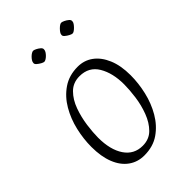

<svg xmlns="http://www.w3.org/2000/svg" viewBox="-196 -724 817 817"><g transform="rotate(-45 212.5 -316.0)"><path d="M179 9Q139 9 108.5 -13Q78 -35 61.5 -76.5Q45 -118 45 -176Q45 -224 56.5 -273.5Q68 -323 92.5 -365Q117 -407 155 -433Q193 -459 245 -459Q284 -459 314 -437Q344 -415 361.5 -373.5Q379 -332 379 -274Q379 -226 367.5 -176.5Q356 -127 331.5 -85Q307 -43 269.5 -17Q232 9 179 9ZM203 -25Q242 -25 267 -50Q292 -75 306.5 -113.5Q321 -152 326.5 -193Q332 -234 332 -266Q332 -334 305 -379.5Q278 -425 222 -425Q183 -425 157.5 -399.5Q132 -374 118 -335Q104 -296 98.5 -255Q93 -214 93 -184Q93 -111 122 -68Q151 -25 203 -25ZM160 -574Q155 -574 146 -579Q137 -584 129.5 -590.5Q122 -597 123 -603Q123 -609 127 -615.5Q131 -622 137 -628Q143 -634 149 -637.5Q155 -641 159 -641Q164 -641 173 -636.5Q182 -632 189.5 -625.5Q197 -619 196 -612Q196 -606 192 -599.5Q188 -593 182 -587Q176 -581 170 -577.5Q164 -574 160 -574ZM330 -574Q325 -574 315.5 -579Q306 -584 298.5 -590.5Q291 -597 292 -603Q292 -609 296.5 -615.5Q301 -622 307 -628Q313 -634 318.5 -637.5Q324 -641 328 -641Q333 -641 342.5 -636.5Q352 -632 359.5 -625.5Q367 -619 366 -612Q366 -606 361.5 -599.5Q357 -593 351 -587Q345 -581 339.5 -577.5Q334 -574 330 -574Z"/></g></svg>

Font: Ancizar Sans Thin
Style: Italic
Weight: 100
Italic angle: -4°
Designer: Cesar Puertas, Viviana Monsalve, Julian Moncada, Julian Prieto, Jose Castro, Mariel Hernandez, Felipe Aragon, Sara Alarc
Version: Version 8.100